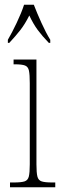

<svg xmlns="http://www.w3.org/2000/svg" viewBox="-20 -786 259 806"><path d="M22 0V-20H38Q69 -20 83 -24.5Q97 -29 101 -45Q105 -61 105 -96V-437Q105 -473 101.5 -489.5Q98 -506 85 -511Q72 -516 43 -516H37V-536H133V-96Q133 -61 137 -45Q141 -29 155 -24.5Q169 -20 199 -20H212V0ZM13 -619Q30 -648 50 -690Q70 -732 81 -766H122Q135 -732 154 -690Q173 -648 191 -619V-606H185Q157 -635 138.5 -660Q120 -685 103 -721Q85 -685 65.5 -660Q46 -635 19 -606H13Z"/></svg>

Font: Noto Serif Ethiopic ExtraCondensed Thin
Style: Regular
Weight: 100
Width: 2
Designer: Monotype Design Team
Foundry: Monotype Imaging Inc.
Version: Version 2.102; ttfautohint (v1.8.4.7-5d5b)